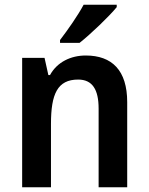

<svg xmlns="http://www.w3.org/2000/svg" viewBox="-20 -786 624 806"><path d="M470 -756V-766H331C307 -721 265 -661 232 -618V-606H314C361 -643 439 -718 470 -756ZM340 -553C278 -553 220 -526 190 -471H183L167 -543H73V0H194V-266C194 -391 221 -452 308 -452C368 -452 394 -410 394 -330V0H514V-357C514 -491 450 -553 340 -553Z"/></svg>

Font: Noto Sans Ethiopic SemiCondensed SemiBold
Style: Regular
Weight: 600
Width: 4
Designer: Monotype Design Team
Foundry: Monotype Imaging Inc.
Version: Version 2.102